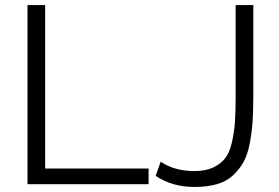

<svg xmlns="http://www.w3.org/2000/svg" viewBox="-20 -730 1104 761"><path d="M597 -33 617 -89Q671 -52 751 -52Q794 -52 823.5 -65.5Q853 -79 871 -101Q889 -123 898.5 -163Q908 -203 911 -244.5Q914 -286 914 -349V-710H984V-349Q984 -290 981 -247Q978 -204 969.5 -160Q961 -116 945 -87.5Q929 -59 903.5 -35Q878 -11 840 0Q802 11 751 11Q662 11 597 -33ZM569 0H89V-710H159V-62H569Z"/></svg>

Font: Raleway
Style: Regular
Weight: 400
Designer: Matt McInerney, Pablo Impallari, Rodrigo Fuenzalida
Foundry: Matt McInerney, Pablo Impallari, Rodrigo Fuenzalida
Version: Version 1.000;PS 001.001;hotconv 1.0.56; ttfautohint (v1.5)